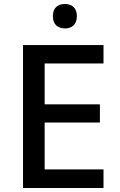

<svg xmlns="http://www.w3.org/2000/svg" viewBox="-20 -990 597 959"><path d="M305 -970C271 -970 244 -953 244 -909C244 -866 271 -848 305 -848C337 -848 364 -866 364 -909C364 -953 337 -970 305 -970ZM497 -51V-144H203V-378H479V-469H203V-673H497V-765H95V-51Z"/></svg>

Font: Noto Sans Tamil UI Medium
Style: Regular
Weight: 500
Designer: Jelle Bosma - Monotype Design Team
Foundry: Monotype Imaging Inc.
Version: Version 2.004